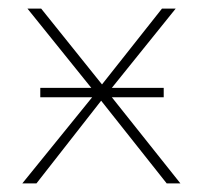

<svg xmlns="http://www.w3.org/2000/svg" viewBox="-20 -428 473 448"><path d="M401 0H369L216 -193L65 0H32L195 -201H74V-223H193L44 -408H76L218 -231L358 -408H390L241 -223H362V-201H241Z"/></svg>

Font: Ysabeau Infant Extralight
Style: Regular
Weight: 200
Designer: Christian Thalmann (Catharsis Fonts)
Version: Version 0.003